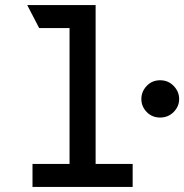

<svg xmlns="http://www.w3.org/2000/svg" viewBox="-20 -742 731 762"><path d="M256 0V-713.5L359.5 -722V0ZM109 0V-91.5H506.5V0ZM135.5 -630.5 88 -722H359.5L350.5 -630.5ZM615.5 -275.5Q583.5 -275.5 562.2 -297.5Q541 -319.5 541 -349Q541 -378.5 562.2 -401Q583.5 -423.5 615.5 -423.5Q647.5 -423.5 669.2 -401Q691 -378.5 691 -349Q691 -319.5 669.2 -297.5Q647.5 -275.5 615.5 -275.5Z"/></svg>

Font: Overpass Mono Light SemiBold
Style: Regular
Weight: 600
Monospace: yes
Version: Version 4.000